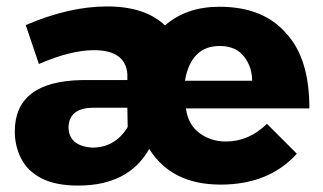

<svg xmlns="http://www.w3.org/2000/svg" viewBox="-20 -568 1005 597"><path d="M223 9Q153 9 109.2 -13.5Q65.5 -36 45.8 -75Q26 -114 26 -159Q26 -315 234 -319H376V-338Q370 -412 272 -412Q200 -412 101 -369L60 -490Q195 -548 313 -548Q431 -548 493 -489Q560 -547 662 -547Q799 -547 870 -464Q942 -387 942 -231H558Q565 -180 600.5 -154Q636 -128 682 -128Q754 -128 810 -183L903 -90Q816 6 666 6Q513 6 444 -105Q380 9 223 9ZM267 -109Q338 -109 377 -173L376 -233H271Q196 -233 193 -174Q193 -114 267 -109ZM764 -317Q764 -360 738.5 -392.5Q713 -425 663 -425Q574 -425 555 -317Z"/></svg>

Font: Argentum Novus
Style: Bold
Weight: 700
Designer: Julieta Ulanovsky (font) & Cristiano Sobral (main changes)
Foundry: Julieta Ulanovsky (font) & Cristiano Sobral (main changes)
Version: Version 3.00;November 27, 2020;FontCreator 13.0.0.2655 64-bi